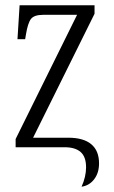

<svg xmlns="http://www.w3.org/2000/svg" viewBox="-20 -556 432 725"><path d="M305 76Q305 36 284.5 18Q264 0 224 0H39V-31L271 -500H143Q109 -500 97 -484.5Q85 -469 78 -426L75 -408H46L54 -536H337V-504L105 -36H238Q295 -36 324.5 -11.5Q354 13 354 61Q354 97 335.5 121Q317 145 288 149Q305 111 305 76Z"/></svg>

Font: Noto Serif CondLight
Style: Regular
Weight: 300
Width: 3
Designer: Monotype Design Team
Foundry: Monotype Imaging Inc.
Version: Version 1.001